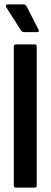

<svg xmlns="http://www.w3.org/2000/svg" viewBox="-20 -858 231 878"><path d="M52 0Q43 0 43 -11V-644Q43 -655 52 -655H139Q148 -655 148 -644V-11Q148 0 139 0ZM91 -711Q81 -711 76 -719L9 -824Q6 -830 7.5 -834Q9 -838 14 -838H88Q93 -838 96 -835.5Q99 -833 101 -830L156 -723Q158 -718 157 -714.5Q156 -711 150 -711Z"/></svg>

Font: Sofia Sans Extra Condensed
Style: Bold
Weight: 700
Designer: Botio Nikoltchev, Ani Petrova
Foundry: lettersoup
Version: Version 4.101